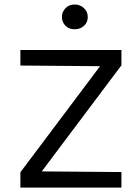

<svg xmlns="http://www.w3.org/2000/svg" viewBox="-20 -856 632 876"><path d="M534 0H73V-70L436.5 -554L73 -557V-628H534V-558L170.5 -74L534 -71ZM320.5 -722.5Q294.5 -722.5 278.5 -738.8Q262.5 -755 262.5 -778.5Q262.5 -801.5 278.8 -818.5Q295 -835.5 320.5 -835.5Q345.5 -835.5 363 -819Q380.5 -802.5 380.5 -778Q380.5 -754 363.2 -738.2Q346 -722.5 320.5 -722.5Z"/></svg>

Font: Betina Sans
Style: Regular
Weight: 400
Designer: Jonathan Pinhorn (font) & Cristiano Sobral (main changes)
Version: Version 2.001;April 28, 2021;FontCreator 13.0.0.2655 32-bit;